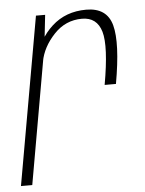

<svg xmlns="http://www.w3.org/2000/svg" viewBox="-60 -639 511 677"><g transform="rotate(-5 195.5 -300.0)"><path d="M312 -329.5H352Q377.5 -472.5 360.5 -536Q343.5 -599.5 270 -599.5Q197.5 -599.5 148.5 -554.8Q99.5 -510 89 -448.5L102.5 -430.5Q112 -481.5 153 -525.2Q194 -569 252.5 -569Q305.5 -569 320.8 -516.8Q336 -464.5 312 -329.5ZM-13 0H27L112.5 -485.5L124.5 -594H92Z"/></g></svg>

Font: Anybody SemiCondensed ExtraLight
Style: Italic
Weight: 250
Width: 4
Italic angle: -10°
Version: Version 1.113;gftools[0.9.25]